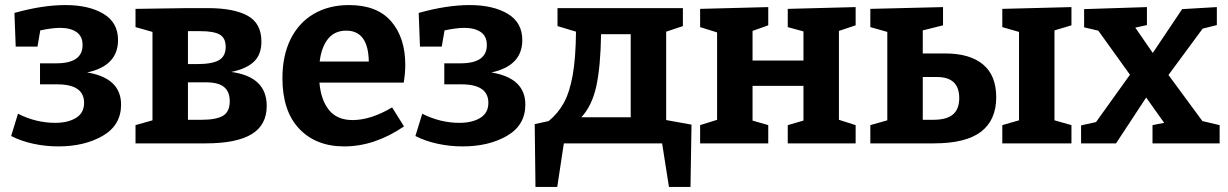

<svg xmlns="http://www.w3.org/2000/svg" viewBox="-20 -566 4847 758"><path d="M458 -153Q458 -72 386 -30Q314 12 210 12Q160 12 111.5 1.5Q63 -9 24 -29L51 -117Q122 -81 198 -81Q248 -81 280 -100.5Q312 -120 312 -160Q312 -233 206 -233H138V-316H202Q306 -316 306 -388Q306 -423 282 -439.5Q258 -456 217 -456Q186 -456 139 -446L128 -382H42L37 -515Q148 -546 238 -546Q331 -546 388.5 -511.5Q446 -477 446 -408Q446 -306 324 -280Q458 -258 458 -153Z M1033 -148Q1033 -72 973 -36Q913 0 792 0H515V-72L582 -91V-440L515 -459V-531L722 -534H800Q903 -534 957.5 -504Q1012 -474 1012 -402Q1012 -350 982 -322Q952 -294 893 -282Q1033 -263 1033 -148ZM722 -443V-313H757Q818 -313 844.5 -328.5Q871 -344 871 -381Q871 -416 847.5 -429.5Q824 -443 771 -443ZM774 -93Q834 -93 860.5 -109Q887 -125 887 -166Q887 -204 864.5 -222.5Q842 -241 793 -241H722V-93Z M1528 -142 1575 -67Q1459 12 1339 12Q1227 12 1161 -58Q1095 -128 1095 -257Q1095 -346 1127 -411Q1159 -476 1218.5 -511Q1278 -546 1358 -546Q1469 -546 1524.5 -481.5Q1580 -417 1580 -310Q1580 -279 1574 -240H1241Q1247 -171 1279 -131.5Q1311 -92 1372 -92Q1444 -92 1528 -142ZM1242 -323H1436Q1434 -445 1347 -445Q1301 -445 1275 -412.5Q1249 -380 1242 -323Z M2054 -153Q2054 -72 1982 -30Q1910 12 1806 12Q1756 12 1707.5 1.5Q1659 -9 1620 -29L1647 -117Q1718 -81 1794 -81Q1844 -81 1876 -100.5Q1908 -120 1908 -160Q1908 -233 1802 -233H1734V-316H1798Q1902 -316 1902 -388Q1902 -423 1878 -439.5Q1854 -456 1813 -456Q1782 -456 1735 -446L1724 -382H1638L1633 -515Q1744 -546 1834 -546Q1927 -546 1984.5 -511.5Q2042 -477 2042 -408Q2042 -306 1920 -280Q2054 -258 2054 -153Z M2610 -92 2710 -74 2706 172H2621L2594 0H2206L2180 172H2094L2091 -76L2146 -88Q2183 -118 2206 -160Q2229 -202 2241 -269.5Q2253 -337 2254 -441L2181 -463V-534H2676V-463L2610 -441ZM2470 -103V-431H2353Q2351 -302 2334 -225Q2317 -148 2275 -103Z M3358 -538V-466L3292 -444V-93L3358 -72V0H3090V-72L3152 -90V-227H2951V-90L3013 -72V0H2744V-72L2811 -93V-438L2744 -459V-531L3013 -538V-466L2951 -444V-327H3152V-442L3090 -459V-531Z M3711 -355Q3809 -355 3861 -311.5Q3913 -268 3913 -182Q3913 -92 3853 -46Q3793 0 3667 0H3416V-72L3483 -91V-440L3416 -459V-531L3703 -538V-466L3623 -446V-355ZM4210 -538V-466L4143 -446V-91L4210 -72V0H3937V-72L4003 -91V-440L3937 -459V-531ZM3664 -93Q3717 -93 3742 -114Q3767 -135 3767 -179Q3767 -262 3679 -262H3623V-93Z M4593 -270 4727 -88 4795 -72V0H4530V-72L4576 -81L4505 -181L4386 0H4248V-71L4307 -84L4441 -271L4316 -445L4260 -458V-530L4508 -538V-467L4462 -457L4531 -357L4647 -530L4784 -538V-467L4728 -453Z"/></svg>

Font: Bitter Pro
Style: Bold
Weight: 700
Designer: Sol Matas, and Bitter project Authors
Foundry: Sol Matas
Version: Version 1.010